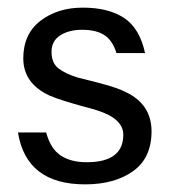

<svg xmlns="http://www.w3.org/2000/svg" viewBox="-20 -470 442 503"><path d="M27 -123H101Q112 -81 138.5 -63Q165 -45 207 -45Q255 -45 279 -63Q303 -81 303 -117Q303 -138 286 -154Q269 -170 234 -181Q215 -187 195 -192Q173 -198 149 -205.5Q125 -213 109 -220Q41 -252 41 -317Q41 -381 86 -415.5Q131 -450 197 -450Q264 -450 305 -423Q346 -396 360 -331H285Q275 -364 253.5 -378Q232 -392 195 -392Q161 -392 138 -377.5Q115 -363 115 -334Q115 -305 133 -291Q151 -277 183 -267L199 -263Q224 -257 256.5 -248Q289 -239 309 -229Q377 -197 377 -126Q377 -56 328.5 -21.5Q280 13 203 13Q126 13 82 -21Q38 -55 27 -123Z"/></svg>

Font: Teachers[wght]
Style: Regular
Weight: 400
Designer: Alfredo Marco Pradil & Chank Diesel
Version: Version 1.000;Glyphs 3.1.2 (3151)